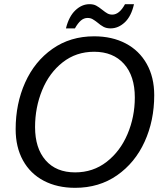

<svg xmlns="http://www.w3.org/2000/svg" viewBox="-20 -888 782 920"><path d="M55 -269Q55 -391 100.5 -492.5Q146 -594 231.5 -654Q317 -714 431 -714Q517 -714 582 -680Q647 -646 683 -582Q719 -518 719 -432Q719 -310 673 -209Q627 -108 541 -48Q455 12 340 12Q254 12 189.5 -22Q125 -56 90 -119.5Q55 -183 55 -269ZM626 -421Q626 -524 574 -582Q522 -640 431 -640Q345 -640 280.5 -589.5Q216 -539 182 -456Q148 -373 148 -279Q148 -178 198.5 -120Q249 -62 340 -62Q426 -62 491 -112.5Q556 -163 591 -245.5Q626 -328 626 -421ZM409 -868Q428 -868 441 -861Q454 -854 470 -841Q485 -829 495 -823.5Q505 -818 518 -818Q552 -818 579 -868H622Q609 -810 578 -781Q547 -752 510 -752Q490 -752 476 -759.5Q462 -767 447 -780Q433 -791 423 -796.5Q413 -802 400 -802Q382 -802 367.5 -789.5Q353 -777 339 -752H296Q310 -809 341 -838.5Q372 -868 409 -868Z"/></svg>

Font: Thasadith
Style: Bold Italic
Weight: 700
Italic angle: -9°
Designer: Cadson Demak Co.,Ltd.
Foundry: Cadson Demak Co.,Ltd.
Version: Version 1.000; ttfautohint (v1.6)